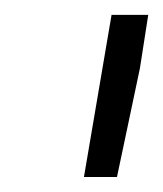

<svg xmlns="http://www.w3.org/2000/svg" viewBox="-20 -770 219 258"><path d="M168 -678.2 137.2 -532.2H92.8L129.9 -750H179.2Z"/></svg>

Font: TypoPRO Roboto
Style: Italic
Weight: 300
Italic angle: -12°
Designer: Google
Version: Version 2.136; 2016